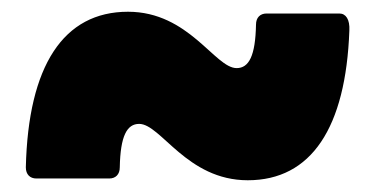

<svg xmlns="http://www.w3.org/2000/svg" viewBox="-20 -471 640 327"><path d="M402 -164C510 -164 569 -253 575 -419C576 -438 569 -448 558 -448H434C423 -448 416 -441 416 -429C415 -376 404 -355 383 -355C346 -355 302 -451 198 -451C88 -451 28 -359 24 -186C24 -174 31 -167 42 -167H166C177 -167 184 -174 184 -186C185 -239 196 -260 217 -260C254 -260 298 -164 402 -164Z"/></svg>

Font: LINE Seed Sans TH Heavy
Style: Regular
Weight: 900
Designer: Dalton Maag Ltd | Thai characters by Cadson Demak Co.,Ltd.
Foundry: Dalton Maag Ltd
Version: Version 1.003